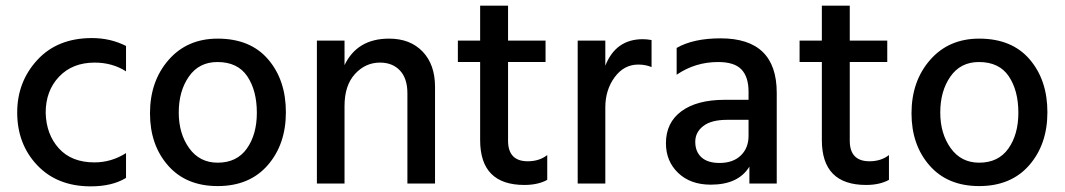

<svg xmlns="http://www.w3.org/2000/svg" viewBox="-20 -651 3776 681"><path d="M427 -20Q378 10 302 10Q183 10 112 -65Q41 -140 41 -252Q41 -361 112.5 -438.5Q184 -516 306 -516Q372 -516 427 -488V-398Q378 -429 316 -429Q237 -429 189.5 -379Q142 -329 142 -251Q144 -174 189 -124.5Q234 -75 315 -75Q375 -75 427 -108Z M752 9Q640 9 576 -64Q512 -137 512 -249Q512 -363 578 -438.5Q644 -514 752 -514Q868 -514 931 -440.5Q994 -367 994 -253Q994 -139 929.5 -65Q865 9 752 9ZM614 -252Q614 -177 651 -125.5Q688 -74 752 -74Q820 -74 855.5 -124Q891 -174 891 -251Q891 -330 857 -380.5Q823 -431 751 -431Q686 -431 650 -379.5Q614 -328 614 -252Z M1523 0H1425V-320Q1425 -373 1398.5 -401Q1372 -429 1328 -429Q1276 -429 1239 -388.5Q1202 -348 1202 -275V0H1104V-507H1202V-420Q1247 -514 1360 -514Q1435 -514 1479 -468Q1523 -422 1523 -343Z M1921 -13Q1888 5 1840 5Q1683 5 1683 -154V-431H1604V-507H1683V-631H1782V-507H1915V-431H1782V-152Q1782 -79 1852 -79Q1893 -79 1921 -101Z M2127 0H2029V-507H2127V-418Q2164 -512 2260 -512Q2274 -512 2291 -509V-413Q2270 -422 2244 -422Q2193 -422 2160 -377Q2127 -332 2127 -270Z M2532 -73Q2580 -73 2607.5 -99.5Q2635 -126 2635 -169V-226H2559Q2503 -226 2474.5 -204Q2446 -182 2446 -148Q2446 -113 2468 -93Q2490 -73 2532 -73ZM2638 -60Q2599 4 2501 4Q2429 4 2385.5 -37.5Q2342 -79 2342 -143Q2342 -216 2397 -256.5Q2452 -297 2551 -297H2635V-326Q2635 -378 2610 -404.5Q2585 -431 2527 -431Q2446 -431 2380 -386V-481Q2439 -515 2536 -515Q2735 -515 2735 -322V0H2638Z M3133 -13Q3100 5 3052 5Q2895 5 2895 -154V-431H2816V-507H2895V-631H2994V-507H3127V-431H2994V-152Q2994 -79 3064 -79Q3105 -79 3133 -101Z M3453 9Q3341 9 3277 -64Q3213 -137 3213 -249Q3213 -363 3279 -438.5Q3345 -514 3453 -514Q3569 -514 3632 -440.5Q3695 -367 3695 -253Q3695 -139 3630.5 -65Q3566 9 3453 9ZM3315 -252Q3315 -177 3352 -125.5Q3389 -74 3453 -74Q3521 -74 3556.5 -124Q3592 -174 3592 -251Q3592 -330 3558 -380.5Q3524 -431 3452 -431Q3387 -431 3351 -379.5Q3315 -328 3315 -252Z"/></svg>

Font: Hind Madurai Medium
Style: Regular
Weight: 500
Designer: Jyotish Sonowal
Foundry: Indian Type Foundry
Version: Version 1.001;PS 1.0;hotconv 1.0.86;makeotf.lib2.5.63406; tt